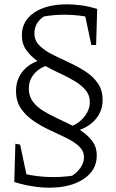

<svg xmlns="http://www.w3.org/2000/svg" viewBox="-20 -670 535 887"><path d="M208 197Q171 197 129.5 190.5Q88 184 47 171L48 170H46L51 -6L73 -2L102 135Q204 157 313 142Q338 126 353 103Q368 80 368 57Q368 28 345.5 6.5Q323 -15 287 -32.5Q251 -50 211 -68.5Q171 -87 135.5 -111Q100 -135 77 -168.5Q54 -202 54 -250Q54 -298 80 -334Q106 -370 153 -388Q122 -410 101.5 -438.5Q81 -467 81 -507Q81 -573 137.5 -611.5Q194 -650 290 -650Q323 -650 358 -645Q393 -640 429 -629L424 -462H402L374 -594Q276 -610 183 -594Q139 -565 139 -516Q139 -483 162 -460Q185 -437 220.5 -419Q256 -401 296.5 -382.5Q337 -364 373 -341Q409 -318 431.5 -286Q454 -254 454 -208Q454 -161 426.5 -125Q399 -89 349 -70Q383 -48 405 -20Q427 8 427 49Q427 116 367 156.5Q307 197 208 197ZM113 -261Q113 -226 131.5 -201Q150 -176 180.5 -157.5Q211 -139 246.5 -122.5Q282 -106 316 -89Q351 -105 373 -135Q395 -165 395 -198Q395 -230 376 -253Q357 -276 326.5 -294.5Q296 -313 260 -329.5Q224 -346 190 -365Q154 -351 133.5 -323.5Q113 -296 113 -261Z"/></svg>

Font: Piazzolla Light
Style: Regular
Weight: 300
Designer: Juan Pablo del Peral
Foundry: Huerta Tipografica
Version: Version 1.330